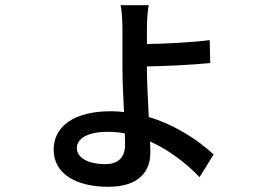

<svg xmlns="http://www.w3.org/2000/svg" viewBox="-20 -647 1040 737"><path d="M275 -78C275 -118 321 -141 394 -141C416 -141 438 -139 459 -135C460 -119 460 -104 460 -91C460 -44 435 -17 384 -17C316 -17 275 -43 275 -78ZM551 -627H443C447 -611 450 -570 450 -537V-385C450 -339 453 -276 456 -217C439 -219 422 -220 405 -220C265 -220 186 -162 186 -73C186 23 276 70 396 70C516 70 557 8 557 -60C557 -72 557 -87 556 -104C632 -70 698 -17 746 33L800 -54C744 -106 657 -166 551 -198C548 -263 544 -333 544 -378V-392C612 -393 718 -398 787 -405L785 -493C716 -484 611 -479 544 -478V-538C544 -569 547 -610 551 -627Z"/></svg>

Font: Source Han Sans JP Medium
Style: Regular
Weight: 500
Designer: Ryoko NISHIZUKA 西塚涼子 (kana, bopomofo & ideographs); Paul D. Hunt (Latin, Greek & Cyrillic); Sandoll Communications 산돌커뮤니
Foundry: Adobe
Version: Version 2.002;hotconv 1.0.116;makeotfexe 2.5.65601